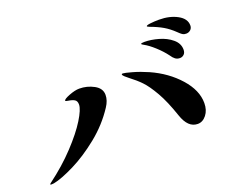

<svg xmlns="http://www.w3.org/2000/svg" viewBox="-93 -896 1187 932"><g transform="rotate(-20 500.0 -430.5)"><path d="M857 -630Q831 -655 804.5 -670.5Q778 -686 740 -700Q728 -705 728 -707Q728 -712 749 -714.5Q770 -717 794 -717Q849 -717 888.5 -695.5Q928 -674 928 -639Q928 -625 918.5 -616.5Q909 -608 896 -608Q885 -608 878.5 -612Q872 -616 865.5 -622Q859 -628 857 -630ZM683 -628Q673 -633 673 -636Q673 -640 691 -640Q724 -640 763 -629Q802 -618 829.5 -595Q857 -572 857 -540Q857 -524 848 -515.5Q839 -507 827 -507Q813 -507 803 -514.5Q793 -522 784 -536Q764 -563 735.5 -589Q707 -615 683 -628ZM31 -144Q25 -144 25 -146Q25 -148 30 -152Q108 -210 167 -273Q226 -336 257.5 -387Q289 -438 289 -463Q289 -481 278 -488Q267 -495 246 -498Q232 -500 232 -503Q232 -511 263 -523Q294 -535 316 -535Q356 -535 391 -516Q426 -497 426 -463Q426 -434 406 -404Q359 -332 289.5 -276Q220 -220 152.5 -186.5Q85 -153 44 -145Q38 -144 31 -144ZM725 -248Q698 -328 669.5 -377.5Q641 -427 617 -452Q593 -477 561 -501L543 -516Q534 -524 534 -529Q534 -532 540 -532Q549 -532 586.5 -521.5Q624 -511 665 -493Q750 -455 806.5 -391.5Q863 -328 863 -262Q863 -225 844 -201Q825 -177 799 -177Q749 -177 725 -248Z"/></g></svg>

Font: Shippori Antique
Style: Regular
Weight: 400
Designer: FONTDASU
Foundry: FONTDASU / Google Inc. / but / Adobe
Version: Version 2.001